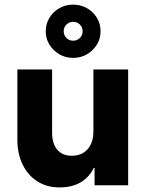

<svg xmlns="http://www.w3.org/2000/svg" viewBox="-20 -800 632 829"><path d="M236.7 9.2Q182.5 9.2 141.7 -16.7Q100.8 -42.5 77.9 -89.2Q55 -135.8 55 -197.5V-500H205V-227.5Q205 -180 227.1 -153.8Q249.2 -127.5 290 -127.5Q333.3 -127.5 358.3 -155.8Q383.3 -184.2 383.3 -232.5V-500H533.3V0H388.3V-75H385Q342.5 9.2 236.7 9.2ZM295.8 -550Q263.3 -550 236.7 -565.4Q210 -580.8 193.8 -606.7Q177.5 -632.5 177.5 -665Q177.5 -697.5 193.8 -723.8Q210 -750 236.7 -765Q263.3 -780 295.8 -780Q328.3 -780 355 -765Q381.7 -750 397.9 -723.8Q414.2 -697.5 414.2 -665Q414.2 -632.5 397.9 -606.7Q381.7 -580.8 355 -565.4Q328.3 -550 295.8 -550ZM295.8 -624.2Q312.5 -624.2 324.6 -635.8Q336.7 -647.5 336.7 -665Q336.7 -682.5 324.6 -694.2Q312.5 -705.8 295.8 -705.8Q279.2 -705.8 267.1 -694.2Q255 -682.5 255 -665Q255 -647.5 267.1 -635.8Q279.2 -624.2 295.8 -624.2Z"/></svg>

Font: Funnel Sans ExtraBold
Style: Regular
Weight: 800
Version: Version 1.000; Beta; Release 5; Build 24; ttfautohint (v1.8.